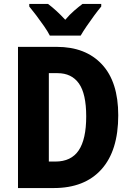

<svg xmlns="http://www.w3.org/2000/svg" viewBox="-20 -951 664 971"><path d="M578 -368Q578 -189 493 -94.5Q408 0 252 0H71V-714H267Q413 -714 495.5 -625.5Q578 -537 578 -368ZM416 -362Q416 -477 379 -529Q342 -581 271 -581H227V-134H260Q340 -134 378 -190.5Q416 -247 416 -362ZM232 -771Q222 -791 203 -818.5Q184 -846 163.5 -873Q143 -900 128 -918V-931H223Q242 -917 264.5 -896.5Q287 -876 310 -851Q332 -877 354.5 -896.5Q377 -916 397 -931H492V-918Q476 -899 456.5 -872.5Q437 -846 418.5 -819Q400 -792 388 -771Z"/></svg>

Font: Noto Sans Gujarati UI Condensed ExtraBold
Style: Regular
Weight: 800
Width: 3
Designer: Jelle Bosma - Monotype Design Team, Universal Thirst
Foundry: Monotype Imaging Inc.
Version: Version 2.106; ttfautohint (v1.8.4.7-5d5b)